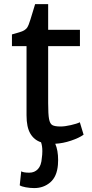

<svg xmlns="http://www.w3.org/2000/svg" viewBox="-20 -704 455 950"><path d="M253.4 7.3Q267.6 39.6 267.6 87.9Q267.6 95.2 266.6 111.8Q261.7 169.9 228.8 198.2Q195.8 226.6 149.4 226.6Q128.9 226.6 107.4 222.7Q85.9 218.8 77.6 212.9L85 143.6Q95.7 150.4 125 150.4Q150.9 150.4 167.7 132.6Q184.6 114.7 187 77.1Q189.5 61.5 189.5 43.5Q189.5 18.1 183.1 0Q148.9 -11.2 130.1 -43Q111.3 -74.7 111.3 -133.3V-475.6H39.1V-533.7L56.6 -538.6Q79.1 -544.9 89.8 -549.1Q100.6 -553.2 108.6 -560.8Q116.7 -568.4 121.6 -581.5Q128.9 -600.1 143.1 -648.4L153.8 -683.6H218.3V-556.6H375.5V-475.6H218.3V-193.8Q218.3 -138.2 222.7 -115Q227.1 -91.8 239 -85Q251 -78.1 279.8 -78.1Q300.8 -78.1 330.8 -85Q360.8 -91.8 375 -99.1L393.6 -37.6Q371.6 -21.5 331.5 -8.1Q291.5 5.4 253.4 7.3Z"/></svg>

Font: Merriweather Sans
Style: Regular
Weight: 400
Designer: Eben Sorkin
Foundry: Eben Sorkin
Version: Version 1.006; ttfautohint (v1.4.1) -l 6 -r 50 -G 0 -x 11 -H